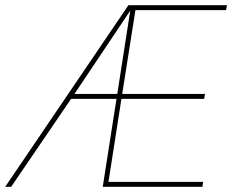

<svg xmlns="http://www.w3.org/2000/svg" viewBox="-57 -720 895 740"><path d="M339 0 392 -339H217L-14 0H-37L438 -700H818L814 -681H465L414 -358H733L730 -339H411L361 -19H726L723 0ZM230 -358H395L445 -679Z"/></svg>

Font: Georama ExtraCondensed Thin Thin
Style: Italic
Weight: 250
Italic angle: -9°
Version: Version 1.001